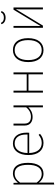

<svg xmlns="http://www.w3.org/2000/svg" viewBox="1286 -2126 1056 3668"><g transform="rotate(-90 1814.0 -292.0)"><path d="M336 -573C257 -573 198 -532 157 -476L154 -562H123V216L160 210V-76C194 -28 252 11 328 11C464 11 537 -103 537 -285C537 -471 467 -573 336 -573ZM326 -23C253 -23 199 -62 160 -118V-437C206 -498 254 -540 334 -540C442 -540 499 -455 499 -285C499 -114 438 -23 326 -23Z M1114 -306C1114 -467 1045 -573 904 -573C772 -573 686 -460 686 -276C686 -95 775 11 917 11C989 11 1042 -14 1092 -56L1072 -82C1022 -44 981 -23 917 -23C810 -23 731 -96 724 -262H1112C1113 -272 1114 -289 1114 -306ZM1078 -294H724C729 -465 810 -540 906 -540C1025 -540 1078 -449 1078 -319Z M1597 -562V-319C1559 -269 1496 -229 1420 -229C1334 -229 1287 -269 1287 -350V-562H1250V-346C1250 -244 1324 -197 1412 -197C1495 -197 1557 -233 1597 -278V0H1634V-562Z M2228 0H2265V-562H2228V-310H1916V-562H1879V0H1916V-276H2228Z M2692 -573C2552 -573 2462 -465 2462 -280C2462 -98 2548 11 2690 11C2830 11 2919 -97 2919 -283C2919 -471 2832 -573 2692 -573ZM2692 -540C2810 -540 2882 -450 2882 -283C2882 -112 2807 -23 2690 -23C2572 -23 2500 -114 2500 -280C2500 -451 2575 -540 2692 -540Z M3310 -713C3377 -713 3426 -745 3436 -795L3409 -800C3396 -765 3361 -746 3310 -746C3260 -746 3226 -765 3213 -800L3186 -795C3196 -745 3245 -713 3310 -713ZM3505 -562H3463L3151 -45C3153 -95 3153 -135 3153 -178V-562H3117V0H3159L3472 -517C3470 -485 3468 -456 3468 -415V0H3505Z"/></g></svg>

Font: Glow Sans SC Normal ExtraLight
Style: Regular
Weight: 200
Designer: Ryoko NISHIZUKA (kana, bopomofo & ideographs); Paul D. Hunt (Latin, Greek & Cyrillic); Sandoll Communications, Soo-young
Version: Version 0.93